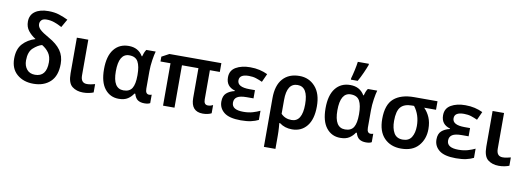

<svg xmlns="http://www.w3.org/2000/svg" viewBox="-73 -1279 5479 1998"><g transform="rotate(10 2666.5 -280.5)"><path d="M313 -762Q224 -762 172 -725Q120 -688 120 -618Q120 -562 150.5 -522.5Q181 -483 230 -452Q148 -427 97 -370.5Q46 -314 46 -214Q46 -107 114 -48.5Q182 10 287 10Q398 10 465.5 -53Q533 -116 533 -243Q533 -326 490.5 -385Q448 -444 363 -491Q295 -529 267 -555.5Q239 -582 239 -613Q239 -637 255.5 -654.5Q272 -672 310 -672Q352 -672 392 -658Q432 -644 472 -622L521 -708Q476 -730 426.5 -746Q377 -762 313 -762ZM308 -403Q354 -376 381.5 -336.5Q409 -297 409 -237Q409 -85 288 -85Q232 -85 201.5 -122Q171 -159 171 -216Q171 -307 217 -348.5Q263 -390 308 -403Z M772 -541H651V-164Q651 -62 697 -26Q743 10 812 10Q845 10 874 4Q903 -2 922 -10V-98Q903 -93 881 -88.5Q859 -84 837 -84Q772 -84 772 -164Z M1189 10Q1249 10 1285 -14Q1321 -38 1342 -72H1351Q1364 -26 1391 -8Q1418 10 1461 10Q1502 10 1521 -3V-92Q1508 -87 1494 -87Q1455 -87 1455 -144V-326Q1455 -385 1464.5 -446.5Q1474 -508 1484 -541H1385Q1374 -526 1366 -505.5Q1358 -485 1354 -468H1349Q1301 -550 1199 -550Q1100 -550 1043 -478Q986 -406 986 -268Q986 -131 1042 -60.5Q1098 10 1189 10ZM1223 -85Q1111 -85 1111 -267Q1111 -455 1221 -455Q1288 -455 1314 -407.5Q1340 -360 1340 -269V-263Q1340 -171 1313.5 -128Q1287 -85 1223 -85Z M2116 -83Q2073 -83 2073 -139V-448H2178V-541H1629L1551 -499V-448H1657V0H1778V-448H1952V-133Q1952 10 2078 10Q2106 10 2131 4Q2156 -2 2169 -10V-97Q2144 -83 2116 -83Z M2571 -325H2513Q2384 -325 2384 -396Q2384 -460 2484 -460Q2527 -460 2560.5 -449Q2594 -438 2627 -423L2667 -511Q2627 -530 2582 -540.5Q2537 -551 2482 -551Q2392 -551 2331.5 -516Q2271 -481 2271 -408Q2271 -311 2366 -284V-279Q2313 -267 2280 -237.5Q2247 -208 2247 -148Q2247 -78 2302 -34Q2357 10 2479 10Q2542 10 2587 0Q2632 -10 2665 -27V-124Q2633 -108 2589 -95Q2545 -82 2490 -82Q2368 -82 2368 -158Q2368 -198 2398.5 -218Q2429 -238 2500 -238H2571Z M3000 -455Q3111 -455 3111 -270Q3111 -85 2999 -85Q2930 -85 2887 -131V-277Q2887 -455 3000 -455ZM3235 -270Q3235 -405 3169.5 -478Q3104 -551 3003 -551Q2891 -551 2828 -480.5Q2765 -410 2765 -275V240H2887V100Q2887 56 2884 16.5Q2881 -23 2880 -32H2888Q2943 10 3020 10Q3119 10 3177 -62Q3235 -134 3235 -270Z M3530 10Q3590 10 3626 -14Q3662 -38 3683 -72H3692Q3705 -26 3732 -8Q3759 10 3802 10Q3843 10 3862 -3V-92Q3849 -87 3835 -87Q3796 -87 3796 -144V-326Q3796 -385 3805.5 -446.5Q3815 -508 3825 -541H3726Q3715 -526 3707 -505.5Q3699 -485 3695 -468H3690Q3642 -550 3540 -550Q3441 -550 3384 -478Q3327 -406 3327 -268Q3327 -131 3383 -60.5Q3439 10 3530 10ZM3564 -85Q3452 -85 3452 -267Q3452 -455 3562 -455Q3629 -455 3655 -407.5Q3681 -360 3681 -269V-263Q3681 -171 3654.5 -128Q3628 -85 3564 -85ZM3535 -606H3607Q3632 -650 3655 -701.5Q3678 -753 3691 -789V-801H3574Q3569 -761 3557.5 -709Q3546 -657 3535 -620Z M4419 -239Q4419 -310 4396.5 -362Q4374 -414 4337 -451H4462V-541H4215Q4077 -541 4002 -476.5Q3927 -412 3927 -261Q3927 -128 3994.5 -59Q4062 10 4172 10Q4293 10 4356 -61.5Q4419 -133 4419 -239ZM4052 -261Q4052 -366 4089.5 -408.5Q4127 -451 4207 -451H4230Q4295 -367 4295 -249Q4295 -177 4266.5 -131Q4238 -85 4174 -85Q4109 -85 4080.5 -134Q4052 -183 4052 -261Z M4844 -325H4786Q4657 -325 4657 -396Q4657 -460 4757 -460Q4800 -460 4833.5 -449Q4867 -438 4900 -423L4940 -511Q4900 -530 4855 -540.5Q4810 -551 4755 -551Q4665 -551 4604.5 -516Q4544 -481 4544 -408Q4544 -311 4639 -284V-279Q4586 -267 4553 -237.5Q4520 -208 4520 -148Q4520 -78 4575 -34Q4630 10 4752 10Q4815 10 4860 0Q4905 -10 4938 -27V-124Q4906 -108 4862 -95Q4818 -82 4763 -82Q4641 -82 4641 -158Q4641 -198 4671.5 -218Q4702 -238 4773 -238H4844Z M5165 -541H5044V-164Q5044 -62 5090 -26Q5136 10 5205 10Q5238 10 5267 4Q5296 -2 5315 -10V-98Q5296 -93 5274 -88.5Q5252 -84 5230 -84Q5165 -84 5165 -164Z"/></g></svg>

Font: Noto Sans Display Medium
Style: Regular
Weight: 500
Designer: Monotype Design Team
Foundry: Monotype Imaging Inc.
Version: Version 1.900